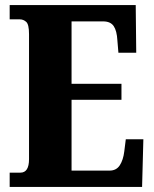

<svg xmlns="http://www.w3.org/2000/svg" viewBox="-20 -734 603 754"><path d="M18 0V-56H60Q94 -56 94 -109V-600Q94 -638 83 -648Q72 -658 58 -658H18V-714H513L515 -527H445L441 -575Q439 -613 426.5 -631.5Q414 -650 385 -650H261V-405H457V-342H261V-64H410Q437 -64 450.5 -85Q464 -106 468 -139L474 -187H543L538 0Z"/></svg>

Font: Noto Serif Lao ExtraCondensed Black
Style: Regular
Weight: 900
Width: 2
Designer: Monotype Design Team
Foundry: Monotype Imaging Inc.
Version: Version 2.003; ttfautohint (v1.8.4.7-5d5b)